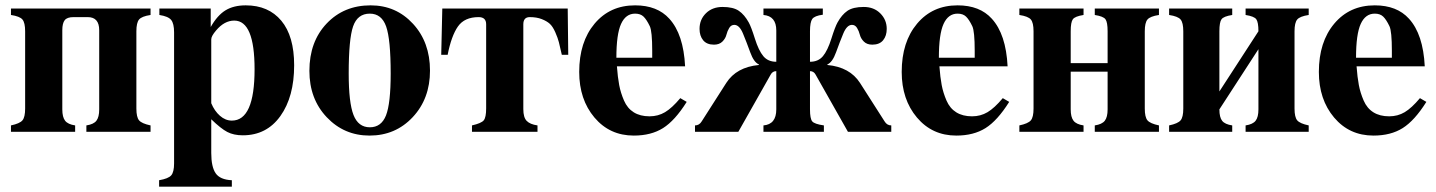

<svg xmlns="http://www.w3.org/2000/svg" viewBox="-20 -493 5371 718"><path d="M351 -84V-380Q351 -429 308 -429H255Q231 -429 222 -417.5Q213 -406 213 -380V-84Q213 -55 223.5 -41.5Q234 -28 261 -24V0H21V-24Q54 -31 64 -43Q74 -55 74 -87V-376Q74 -408 64 -420Q54 -432 21 -437V-461H543V-437Q510 -432 500 -420Q490 -408 490 -376V-87Q490 -55 500 -43Q510 -31 543 -24V0H303V-24Q330 -28 340.5 -41.5Q351 -55 351 -84Z M768 -461V-392Q793 -436 823.5 -454.5Q854 -473 899 -473Q984 -473 1032 -415.5Q1080 -358 1080 -249Q1080 -131 1028.5 -59Q977 13 888 13Q854 13 830 0.5Q806 -12 770 -47V79Q770 131 786.5 155Q803 179 847 181V205H575V181Q610 175 620.5 162.5Q631 150 631 118V-372Q631 -405 620 -418.5Q609 -432 576 -437V-461ZM770 -346V-107Q782 -78 802.5 -60Q823 -42 847 -42Q932 -42 932 -234Q932 -416 856 -416Q819 -416 788 -379Q770 -358 770 -346Z M1366 -473Q1461 -473 1524.5 -404Q1588 -335 1588 -229Q1588 -124 1523.5 -55Q1459 14 1362 14Q1267 14 1202 -54.5Q1137 -123 1137 -228Q1137 -337 1201.5 -405Q1266 -473 1366 -473ZM1363 -442Q1317 -442 1300.5 -394.5Q1284 -347 1284 -218Q1284 -109 1302 -63Q1320 -17 1363 -17Q1406 -17 1423.5 -61.5Q1441 -106 1441 -218Q1441 -346 1424 -394Q1407 -442 1363 -442Z M1937 -402V-85Q1937 -54 1949.5 -41Q1962 -28 1990 -24V0H1745V-24Q1780 -32 1789 -43Q1798 -54 1798 -88V-402Q1798 -429 1770 -429Q1717 -429 1692.5 -394Q1668 -359 1654 -288H1630L1634 -461H2103L2105 -288H2081Q2074 -319 2070 -335Q2066 -351 2056.5 -372.5Q2047 -394 2036 -404Q2025 -414 2006 -421.5Q1987 -429 1961 -429Q1937 -429 1937 -402Z M2524 -126 2548 -112Q2504 -42 2459.5 -14Q2415 14 2350 14Q2260 14 2203 -53.5Q2146 -121 2146 -224Q2146 -336 2203.5 -404.5Q2261 -473 2355 -473Q2438 -473 2483 -423Q2536 -365 2542 -245H2287Q2290 -204 2295.5 -175Q2301 -146 2313.5 -117Q2326 -88 2350 -73Q2374 -58 2409 -58Q2441 -58 2467 -73.5Q2493 -89 2524 -126ZM2285 -277H2419V-303Q2419 -376 2410 -395Q2398 -420 2386.5 -431Q2375 -442 2355 -442Q2320 -442 2302.5 -403.5Q2285 -365 2285 -277Z M2883 -262V-379Q2883 -433 2835 -437V-461H3057V-438Q3026 -434 3017.5 -422Q3009 -410 3009 -376V-262Q3040 -262 3057.5 -283Q3075 -304 3089 -348.5Q3103 -393 3112 -409Q3128 -438 3149 -452.5Q3170 -467 3210 -467Q3248 -467 3272 -443Q3296 -419 3296 -385Q3296 -359 3282.5 -342.5Q3269 -326 3242 -326Q3222 -326 3210.5 -337.5Q3199 -349 3195.5 -363Q3192 -377 3185 -388.5Q3178 -400 3166 -400Q3147 -400 3133.5 -367.5Q3120 -335 3106.5 -297.5Q3093 -260 3074 -252V-250Q3158 -242 3196 -183L3288 -39Q3297 -24 3313 -24V0H3151L3030 -214Q3023 -227 3009 -227V-84Q3009 -49 3017.5 -39Q3026 -29 3061 -24V0H2835V-24Q2883 -28 2883 -84V-227Q2869 -227 2862 -214L2741 0H2579V-24Q2595 -24 2604 -39L2696 -183Q2734 -242 2818 -250V-252Q2799 -260 2785.5 -297.5Q2772 -335 2758.5 -367.5Q2745 -400 2726 -400Q2714 -400 2707 -388.5Q2700 -377 2696.5 -363Q2693 -349 2681.5 -337.5Q2670 -326 2650 -326Q2623 -326 2609.5 -342.5Q2596 -359 2596 -385Q2596 -420 2620 -443.5Q2644 -467 2682 -467Q2722 -467 2743 -452.5Q2764 -438 2780 -409Q2789 -393 2803 -348.5Q2817 -304 2834.5 -283Q2852 -262 2883 -262Z M3730 -126 3754 -112Q3710 -42 3665.5 -14Q3621 14 3556 14Q3466 14 3409 -53.5Q3352 -121 3352 -224Q3352 -336 3409.5 -404.5Q3467 -473 3561 -473Q3644 -473 3689 -423Q3742 -365 3748 -245H3493Q3496 -204 3501.5 -175Q3507 -146 3519.5 -117Q3532 -88 3556 -73Q3580 -58 3615 -58Q3647 -58 3673 -73.5Q3699 -89 3730 -126ZM3491 -277H3625V-303Q3625 -376 3616 -395Q3604 -420 3592.5 -431Q3581 -442 3561 -442Q3526 -442 3508.5 -403.5Q3491 -365 3491 -277Z M4122 -84V-225H3984V-84Q3984 -55 3994.5 -41.5Q4005 -28 4032 -24V0H3792V-24Q3825 -31 3835 -43Q3845 -55 3845 -87V-376Q3845 -408 3835 -420Q3825 -432 3792 -437V-461H4032V-437Q4000 -432 3992 -421Q3984 -410 3984 -376V-257H4122V-376Q4122 -410 4114 -421Q4106 -432 4074 -437V-461H4314V-437Q4281 -432 4271 -420Q4261 -408 4261 -376V-87Q4261 -55 4271 -43Q4281 -31 4314 -24V0H4074V-24Q4101 -28 4111.5 -41.5Q4122 -55 4122 -84Z M4686 -84V-309L4540 -84Q4540 -54 4550.5 -41Q4561 -28 4588 -24V0H4352V-24Q4385 -31 4395 -43Q4405 -55 4405 -87V-376Q4405 -408 4395 -420Q4385 -432 4352 -437V-461H4588V-437Q4556 -432 4548 -421Q4540 -410 4540 -376V-151L4686 -376Q4686 -410 4678 -421Q4670 -432 4638 -437V-461H4874V-437Q4841 -432 4831 -420Q4821 -408 4821 -376V-87Q4821 -55 4831 -43Q4841 -31 4874 -24V0H4638V-24Q4665 -28 4675.5 -41.5Q4686 -55 4686 -84Z M5290 -126 5314 -112Q5270 -42 5225.5 -14Q5181 14 5116 14Q5026 14 4969 -53.5Q4912 -121 4912 -224Q4912 -336 4969.5 -404.5Q5027 -473 5121 -473Q5204 -473 5249 -423Q5302 -365 5308 -245H5053Q5056 -204 5061.5 -175Q5067 -146 5079.5 -117Q5092 -88 5116 -73Q5140 -58 5175 -58Q5207 -58 5233 -73.5Q5259 -89 5290 -126ZM5051 -277H5185V-303Q5185 -376 5176 -395Q5164 -420 5152.5 -431Q5141 -442 5121 -442Q5086 -442 5068.5 -403.5Q5051 -365 5051 -277Z"/></svg>

Font: STIX
Style: Bold
Weight: 700
Designer: MicroPress Inc., with final additions and corrections provided by Coen Hoffman, Elsevier (retired)
Version: Version 1.1.1